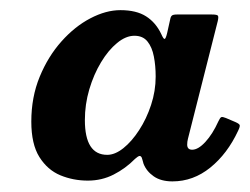

<svg xmlns="http://www.w3.org/2000/svg" viewBox="-20 -822 483 371"><path d="M440.1 -569.3Q419.4 -524.9 386.4 -498.2Q353.4 -471.5 313.2 -471.5Q291 -471.5 277 -481.3Q263.1 -491 257.4 -505.4Q256.2 -510.2 255.3 -512.9Q254.4 -515.6 253.8 -517.7Q251.7 -521.3 249 -520.5Q246.3 -519.8 240.9 -515Q222.6 -496.4 199.6 -484.7Q176.7 -473 149.7 -473Q121.5 -473 96.6 -483.3Q71.7 -493.7 56.1 -518.6Q40.5 -543.5 40.5 -587Q40.5 -634.4 56.7 -673.7Q72.9 -713 98.7 -741.9Q124.5 -770.9 154.6 -786.6Q184.8 -802.4 212.7 -802.4Q243.6 -802.4 262.3 -790.4Q281.1 -778.4 291.6 -756.2Q295.8 -746.6 298 -746.7Q300.3 -746.9 303 -758.3L309 -785.3Q309.9 -790.1 312.3 -792Q314.7 -794 321.9 -794H389.1Q399.6 -794 401.1 -791.6Q402.6 -789.2 400.8 -781.4L343.2 -554Q341.7 -548.3 341.7 -542.6Q341.7 -532.7 351.3 -532.7Q363 -532.7 376.9 -547.8Q390.9 -563 402 -587.6Q405.3 -594.8 407.7 -595.7Q410.1 -596.6 416.7 -593.9L435 -586.1Q442.5 -582.8 443.2 -580.1Q444 -577.4 440.1 -569.3ZM280.8 -674Q280.8 -695 277.3 -712.8Q273.9 -730.7 265 -741.8Q256.2 -752.9 239.7 -752.9Q223.2 -752.9 206.2 -738.9Q189.3 -725 175.2 -701.6Q161.1 -678.2 152.5 -649.2Q144 -620.3 144 -590Q144 -522.8 187.2 -522.8Q202.2 -522.8 218.4 -535.7Q234.6 -548.6 248.8 -570.5Q263.1 -592.4 271.9 -619.2Q280.8 -646.1 280.8 -674Z"/></svg>

Font: Besley*
Style: Bold Italic
Weight: 700
Italic angle: -13°
Designer: Owen Earl
Foundry: indestructible type*
Version: Version 2.000; ttfautohint (v1.8.3)